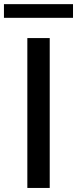

<svg xmlns="http://www.w3.org/2000/svg" viewBox="-50 -928 381 948"><path d="M85 0V-740H195.5V0ZM-30.5 -840V-907.5H310.5V-840Z"/></svg>

Font: Encode Sans SemiExpanded SemiExpanded Medium
Style: Regular
Weight: 500
Width: 6
Designer: Multiple Designers
Foundry: Impallari Type
Version: Version 3.000; ttfautohint (v1.8.3) -l 8 -r 50 -G 200 -x 14 